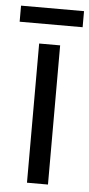

<svg xmlns="http://www.w3.org/2000/svg" viewBox="-68 -707 344 738"><g transform="rotate(5 104.5 -338.0)"><path d="M146 0H65V-537H146ZM226 -676V-614H-17V-676Z"/></g></svg>

Font: Noto Sans Sinhala UI ExtraCondensed
Style: Regular
Weight: 400
Width: 2
Designer: Jelle Bosma - Monotype Design Team
Foundry: Monotype Imaging Inc.
Version: Version 2.006; ttfautohint (v1.8.4.7-5d5b)